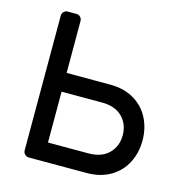

<svg xmlns="http://www.w3.org/2000/svg" viewBox="-104 -795 844 890"><g transform="rotate(15 318.0 -350.0)"><path d="M155 -700Q166 -700 173.5 -692Q181 -684 181 -673V-424H390Q456 -424 504 -396Q552 -368 577 -319.5Q602 -271 602 -212Q602 -153 577 -104.5Q552 -56 504 -28Q456 0 390 0H113Q102 0 94 -8Q86 -16 86 -27V-673Q86 -684 93.5 -692Q101 -700 112 -700ZM181 -334V-90H375Q438 -90 472.5 -124.5Q507 -159 507 -212Q507 -265 472.5 -299.5Q438 -334 375 -334Z"/></g></svg>

Font: Contemporary
Style: Regular
Weight: 400
Designer: Victor Tran
Foundry: Victor Tran
Version: Version 1.100